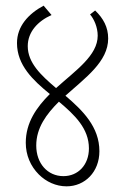

<svg xmlns="http://www.w3.org/2000/svg" viewBox="-20 -655 442 678"><path d="M215 3C280 3 331 -48 331 -121C331 -207 272 -265 211 -317C281 -380 362 -437 362 -519C362 -559 345 -590 316 -618L298 -604C312 -588 325 -559 325 -529C325 -459 248 -407 178 -344C125 -389 78 -433 78 -492C78 -542 113 -580 162 -602L134 -635C80 -606 40 -562 40 -503C40 -425 96 -372 156 -323C109 -276 71 -222 71 -151C71 -107 88 -68 117 -39C143 -13 178 3 215 3ZM108 -141C108 -204 144 -252 188 -296C244 -249 294 -201 294 -131C294 -73 256 -33 204 -33C148 -33 108 -78 108 -141Z"/></svg>

Font: Noto Serif Devanagari ExtraCondensed ExtraLight
Style: Regular
Weight: 200
Width: 2
Designer: Universal Thirst, Indian Type Foundry and the Monotype Design Team
Foundry: Monotype Imaging Inc.
Version: Version 2.004